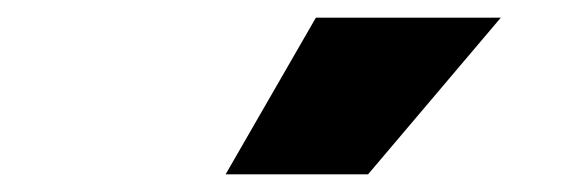

<svg xmlns="http://www.w3.org/2000/svg" viewBox="-20 -750 640 217"><path d="M337 -730H546L396 -553H235Z"/></svg>

Font: Work Sans Black
Style: Italic
Weight: 900
Italic angle: -13°
Designer: Wei Huang
Foundry: Wei Huang
Version: Version 2.009; ttfautohint (v1.8.3)